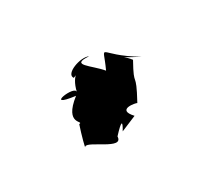

<svg xmlns="http://www.w3.org/2000/svg" viewBox="-61 -536 415 386"><g transform="rotate(30 146.5 -343.0)"><path d="M221 -340C181 -331 211 -365 213 -365C177 -424 193 -384 162 -436C132 -432 119 -414 174 -450C94 -405 91 -440 126 -390C96 -385 57 -361 82 -398C67 -388 59 -343 77 -345C82 -368 67 -351 97 -323C86 -336 55 -258 99 -316C108 -252 139 -282 133 -270C147 -254 171 -230 166 -237C164 -249 238 -271 212 -287C202 -319 205 -321 216 -301Z"/></g></svg>

Font: Asimov Aggro
Style: Condensed
Weight: 500
Designer: Google
Version: Version 2.000980; 2014